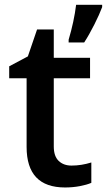

<svg xmlns="http://www.w3.org/2000/svg" viewBox="-20 -785 453 814"><path d="M283.2 -83Q325.2 -83 367.2 -96.2V-9.8Q348.1 -1.5 318.1 4.2Q288.1 9.8 255.9 9.8Q92.8 9.8 92.8 -162.1V-453.1H19V-503.9L98.1 -545.9L137.2 -660.2H208V-540H361.8V-453.1H208V-164.1Q208 -122.6 228.8 -102.8Q249.5 -83 283.2 -83ZM271 -616.7Q293.9 -693.8 302.7 -764.6H413.1V-754.9Q401.9 -724.6 379.9 -680.9Q357.9 -637.2 336.9 -605H271Z"/></svg>

Font: f0_1792           
Style: Regular
Weight: 600
Foundry: Ascender Corporation
Version: Version 1.10